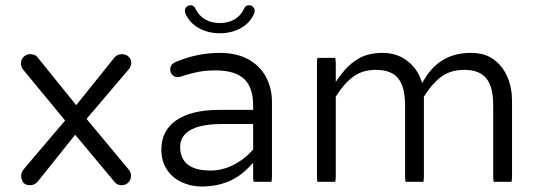

<svg xmlns="http://www.w3.org/2000/svg" viewBox="-20 -696 2014 717"><path d="M460.9 -62.5 303.2 -252 462.4 -439Q470.2 -450.7 470.2 -460.9Q470.2 -475.1 460.2 -484.4Q450.2 -493.7 434.6 -493.7Q418 -493.7 407.2 -481L264.6 -303.2Q119.6 -482.9 119.1 -483.4Q109.9 -493.7 92.8 -493.7Q78.1 -493.7 68.1 -483.6Q58.1 -473.6 58.1 -459Q58.1 -446.8 66.4 -436L223.1 -246.1L66.9 -62Q59.1 -50.3 59.1 -40Q59.1 -22.9 68.8 -12.2Q77.1 -4.4 92.3 -4.4Q110.8 -4.4 122.6 -20L260.7 -192.9L408.2 -16.1Q418.5 -4.4 434.1 -4.4Q449.7 -4.4 459.5 -14.9Q469.2 -25.4 469.2 -39.1Q469.2 -52.7 460.9 -62.5Z M765.6 -59.1Q686 -59.1 662.6 -104Q652.8 -122.1 652.8 -146.5Q652.8 -176.8 672.9 -196.8Q709 -232.9 809.6 -232.9H925.3V-137.7Q918 -129.4 912.6 -124Q886.2 -97.7 851.6 -80.1Q810.1 -59.1 765.6 -59.1ZM993.7 -17.1Q995.6 -23.4 995.6 -39.1V-315.4Q995.6 -365.7 974.1 -406.7Q953.1 -447.8 910.6 -472.7Q865.2 -498.5 800.8 -498.5Q715.8 -498.5 635.7 -464.4Q627.9 -460.9 623.5 -456.5Q615.7 -448.7 615.7 -435.5Q615.7 -424.3 623.8 -416.3Q631.8 -408.2 642.1 -407.7L652.8 -409.2Q704.1 -426.3 740.2 -430.7Q761.2 -433.1 785.2 -433.1Q859.9 -433.1 893.6 -399.4Q925.3 -367.7 925.3 -302.7V-285.6H797.9Q693.8 -285.6 637.2 -246.1Q582.5 -207.5 582.5 -136.7Q582.5 -95.7 602.5 -64Q622.1 -32.7 657.5 -16.1Q692.9 0.5 732.4 0.5Q840.3 0.5 907.7 -69.8L925.3 -87.9V-39.1Q925.3 -24.9 927.2 -17.1ZM879.9 -591.3Q914.1 -610.8 929.2 -646Q931.2 -649.9 931.2 -654.8Q931.2 -664.1 924.8 -670.4Q918.9 -676.3 910.2 -676.3Q901.9 -676.3 896.5 -671.4Q893.6 -668 891.4 -663.6Q889.2 -659.2 887.2 -655.8Q885.3 -652.3 883.3 -648.9Q872.1 -633.3 855.5 -623.5Q832 -609.9 800.8 -609.9Q769.5 -609.9 746.1 -623.5Q722.2 -637.7 710.4 -662.6Q706.1 -672.4 699.2 -674.8Q695.8 -676.3 691.4 -676.3Q682.1 -676.3 676.3 -670.2Q670.4 -664.1 670.4 -655.3Q670.4 -650.4 672.4 -645.5Q687.5 -610.8 722.2 -591.3Q756.8 -571.8 800.8 -571.8Q844.7 -571.8 879.9 -591.3Z M1890.1 -17.1Q1892.1 -23.4 1892.1 -39.1V-320.3Q1892.1 -367.2 1875 -408.2Q1857.9 -448.7 1824.7 -473.1Q1791.5 -498.5 1738.3 -498.5Q1625 -498.5 1567.4 -403.8L1556.6 -386.2L1549.3 -405.3Q1532.7 -446.3 1495.6 -472.7Q1458.5 -498.5 1409.2 -498.5Q1355.5 -498.5 1318.8 -477.1Q1281.2 -455.1 1252.4 -416L1233.9 -390.6V-458Q1233.9 -472.2 1231.9 -480H1165.5Q1163.6 -473.6 1163.6 -458V-39.1Q1163.6 -24.9 1165.5 -17.1H1231.9Q1233.9 -23.4 1233.9 -39.1V-335Q1264.6 -384.3 1299.1 -409.7Q1333.5 -435.1 1383.8 -435.1Q1441.4 -435.1 1467 -403.3Q1492.7 -371.6 1492.7 -302.7V-39.1Q1492.7 -24.9 1494.6 -17.1H1561Q1563 -23.4 1563 -39.1V-335Q1593.8 -384.3 1628.2 -409.7Q1662.6 -435.1 1713.9 -435.1Q1770.5 -435.1 1796.1 -403.3Q1821.8 -371.6 1821.8 -302.7V-39.1Q1821.8 -24.9 1823.7 -17.1Z"/></svg>

Font: YuPearl-ExtraLight
Style: ExtraLight
Weight: 200
Designer: Max Yao
Foundry: Max-Everyday
Version: Version 1.011; ttfautohint (v1.8.3)